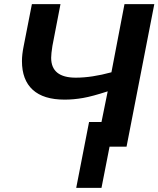

<svg xmlns="http://www.w3.org/2000/svg" viewBox="-20 -708 765 927"><path d="M509 0 470 199H348L410 -119H470L500 -267Q463 -255 433.5 -247Q404 -239 381 -235Q358 -231 336 -229Q314 -227 292 -227Q190 -227 138 -274.5Q86 -322 86 -413Q86 -429 88 -446.5Q90 -464 94 -484L134 -688H272L233 -486Q227 -448 227 -429Q227 -333 346 -333Q423 -333 518 -359L581 -688H725L591 0Z"/></svg>

Font: Libra Sans Modern
Style: Bold Italic
Weight: 700
Italic angle: -12°
Foundry: Stefan Peev, Context Ltd
Version: Version 1.000